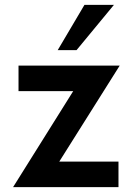

<svg xmlns="http://www.w3.org/2000/svg" viewBox="-20 -770 541 790"><path d="M448.8 -750 295 -563.8H217.5L327.5 -750ZM472.5 -500 223.8 -105H467.5V0H33.8L281.2 -395H56.2V-500Z"/></svg>

Font: Now Alt Medium
Style: Regular
Weight: 500
Designer: Alfredo Marco Pradil
Foundry: Alfredo Marco Pradil
Version: Version 1.002;PS 001.002;hotconv 1.0.88;makeotf.lib2.5.64775